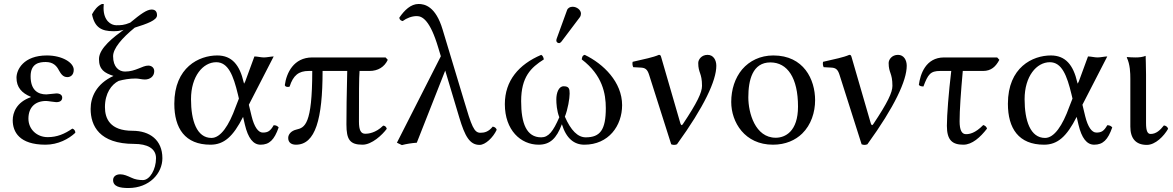

<svg xmlns="http://www.w3.org/2000/svg" viewBox="-20 -718 5904 966"><path d="M123 -121C123 -177 156 -210 212 -210C221 -210 255 -204 263 -204C286 -204 293 -215 293 -227C293 -239 283 -248 264 -248C259 -248 214 -243 213 -243C170 -243 134 -265 134 -334C134 -400 179 -406 210 -406C249 -406 266 -385 277 -363C287 -346 297 -330 319 -330C332 -330 351 -338 351 -367C351 -403 293 -439 216 -439C98 -439 63 -367 63 -327C63 -279 89 -250 135 -231V-229C63 -204 44 -151 44 -113C44 -55 77 10 209 10C272 10 326 -19 359 -50C359 -61 353 -68 344 -71C305 -44 267 -28 220 -28C165 -28 123 -68 123 -121Z M602 -568C554 -533 478 -476 478 -421C478 -368 505 -351 551 -336C464 -296 436 -229 436 -170C436 -86 479 6 655 6C720 6 765 28 765 78C765 134 734 188 699 188C679 188 659 185 641 176C621 167 604 159 585 159C564 159 549 170 549 188C549 221 584 228 626 228C732 228 797 154 797 78C797 -14 733 -60 647 -60C532 -60 508 -123 508 -179C508 -249 541 -293 577 -311C603 -318 631 -323 663 -323C677 -323 694 -318 709 -318C734 -318 756 -333 756 -360C756 -377 743 -388 726 -388C696 -388 663 -358 609 -358C579 -358 549 -380 549 -435C549 -474 593 -526 658 -579C719 -598 770 -616 770 -641C770 -659 762 -670 743 -670C719 -670 688 -648 635 -604C604 -591 588 -591 565 -591C538 -591 501 -614 501 -678C501 -685 502 -692 502 -698H493C470 -688 455 -668 443 -646C456 -579 492 -561 550 -561C570 -561 580 -562 602 -568Z M1232 -191 1357 -434C1344 -434 1323 -429 1308 -429C1293 -429 1275 -434 1260 -434L1213 -306H1212C1210 -298 1208 -294 1206 -304C1186 -391 1147 -439 1073 -439C982 -439 857 -380 857 -196C857 -72 911 10 1039 10C1107 10 1153 -31 1203 -130L1212 -91C1228 -23 1254 10 1291 10C1335 10 1360 -14 1382 -77C1376 -84 1369 -88 1357 -88C1340 -58 1327 -51 1302 -51C1279 -51 1259 -80 1246 -133ZM1182 -222 1166 -181C1132 -86 1090 -24 1044 -24C970 -24 941 -111 941 -219C941 -334 1001 -405 1068 -405C1128 -405 1154 -339 1177 -243Z M1920 -429H1551C1457 -429 1421 -350 1413 -290C1414 -282 1426 -278 1437 -282C1455 -339 1483 -361 1533 -361H1551C1551 -89 1513 -76 1471 -66C1445 -60 1430 -42 1430 -24C1430 0 1447 10 1469 10C1567 10 1603 -119 1603 -361H1727C1724 -246 1723 -150 1723 -92C1723 -16 1740 10 1804 10C1851 10 1903 -39 1926 -70C1923 -80 1918 -85 1908 -86C1870 -48 1831 -45 1818 -45C1795 -45 1786 -64 1786 -106C1786 -244 1786 -325 1789 -361H1839C1882 -361 1914 -381 1931 -417Z M2479 -65C2476 -74 2470 -79 2459 -81C2438 -55 2418 -50 2397 -50C2365 -50 2353 -82 2314 -214L2207 -569C2172 -687 2116 -698 2086 -698C2047 -698 2015 -667 1989 -629C1991 -616 1999 -614 2006 -612C2026 -627 2052 -637 2077 -637C2105 -637 2144 -616 2185 -478L2198 -435L1977 0L2002 12C2025 6 2050 2 2077 0L2220 -363L2291 -126C2319 -33 2343 11 2393 11C2422 11 2461 -26 2479 -65Z M3110 -189C3110 -305 3016 -397 2922 -442C2909 -439 2908 -427 2907 -419C3011 -340 3028 -247 3028 -174C3028 -64 2999 -27 2927 -27C2887 -27 2852 -62 2822 -131C2837 -168 2846 -223 2846 -247C2846 -271 2843 -284 2816 -284C2790 -284 2779 -249 2779 -218C2779 -198 2781 -161 2794 -128C2763 -57 2740 -27 2703 -27C2629 -27 2602 -97 2602 -209C2602 -331 2651 -378 2716 -419C2715 -428 2711 -438 2703 -442C2590 -394 2520 -312 2520 -194C2520 -63 2600 10 2690 10C2747 10 2780 -21 2807 -93C2829 -21 2869 10 2920 10C3042 10 3110 -85 3110 -189ZM2861 -684C2848 -684 2837 -678 2833 -667L2781 -524C2780 -521 2779 -517 2779 -514C2779 -507 2785 -501 2793 -501C2797 -501 2802 -505 2805 -509L2897 -631C2901 -636 2903 -644 2903 -649C2903 -669 2881 -684 2861 -684Z M3246 -341 3357 8C3367 12 3376 12 3386 8C3523 -181 3584 -313 3584 -387C3584 -415 3570 -442 3540 -442C3509 -442 3493 -418 3493 -401C3493 -350 3512 -352 3512 -286C3512 -253 3488 -202 3416 -94C3410 -84 3406 -89 3403 -98L3307 -429C3304 -440 3302 -442 3295 -442C3265 -429 3223 -421 3163 -407C3161 -399 3162 -388 3166 -380L3203 -378C3226 -377 3237 -370 3246 -341Z M3659 -205C3659 -103 3727 10 3869 10C3933 10 3982 -13 4016 -46C4061 -90 4081 -153 4081 -214C4081 -318 4024 -439 3871 -439C3805 -439 3751 -412 3714 -369C3678 -326 3659 -268 3659 -205ZM3856 -404C3942 -404 3995 -326 3995 -182C3995 -56 3930 -25 3883 -25C3779 -25 3745 -151 3745 -228C3745 -315 3766 -404 3856 -404Z M4204 -341 4315 8C4325 12 4334 12 4344 8C4481 -181 4542 -313 4542 -387C4542 -415 4528 -442 4498 -442C4467 -442 4451 -418 4451 -401C4451 -350 4470 -352 4470 -286C4470 -253 4446 -202 4374 -94C4368 -84 4364 -89 4361 -98L4265 -429C4262 -440 4260 -442 4253 -442C4223 -429 4181 -421 4121 -407C4119 -399 4120 -388 4124 -380L4161 -378C4184 -377 4195 -370 4204 -341Z M4730 -429C4637 -429 4610 -344 4603 -291C4607 -285 4616 -283 4626 -283C4649 -344 4661 -361 4710 -361H4766C4753 -253 4744 -139 4744 -85C4744 -12 4772 10 4827 10C4871 10 4912 -27 4946 -71C4943 -81 4936 -86 4927 -89C4886 -47 4857 -43 4840 -43C4819 -43 4808 -63 4808 -108C4808 -163 4814 -251 4824 -361H4926C4967 -361 4990 -383 5008 -417L4997 -429Z M5426 -191 5551 -434C5538 -434 5517 -429 5502 -429C5487 -429 5469 -434 5454 -434L5407 -306H5406C5404 -298 5402 -294 5400 -304C5380 -391 5341 -439 5267 -439C5176 -439 5051 -380 5051 -196C5051 -72 5105 10 5233 10C5301 10 5347 -31 5397 -130L5406 -91C5422 -23 5448 10 5485 10C5529 10 5554 -14 5576 -77C5570 -84 5563 -88 5551 -88C5534 -58 5521 -51 5496 -51C5473 -51 5453 -80 5440 -133ZM5376 -222 5360 -181C5326 -86 5284 -24 5238 -24C5164 -24 5135 -111 5135 -219C5135 -334 5195 -405 5262 -405C5322 -405 5348 -339 5371 -243Z M5667 -322V-81C5667 -22 5694 11 5750 11C5793 11 5836 -33 5857 -70C5854 -80 5847 -85 5836 -87C5817 -63 5797 -44 5769 -44C5754 -44 5746 -58 5746 -99V-343C5746 -375 5744 -437 5744 -437C5729 -431 5713 -429 5694 -429C5682 -429 5657 -430 5651 -431L5649 -429C5666 -394 5667 -350 5667 -322Z"/></svg>

Font: Libertinus Math
Style: Regular
Weight: 400
Designer: Philipp H. Poll, Khaled Hosny
Foundry: Caleb Maclennan
Version: Version 7.050;RELEASE